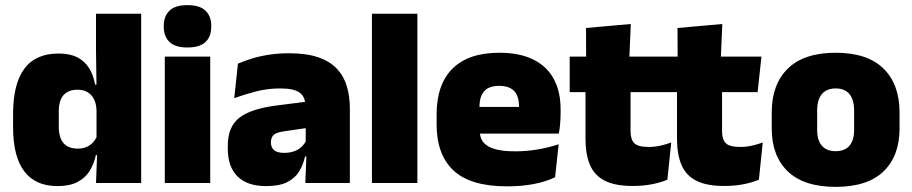

<svg xmlns="http://www.w3.org/2000/svg" viewBox="-20 -713 3554 748"><path d="M203.5 12Q118.5 12 74.8 -45.2Q31 -102.5 31 -217V-269.5Q31 -386 74.8 -445.2Q118.5 -504.5 208.5 -504.5Q252.5 -504.5 281.5 -489.5Q310.5 -474.5 327.2 -447.5Q344 -420.5 350.5 -383.5H396L356 -281Q355.5 -307 346.8 -325.2Q338 -343.5 321.8 -353.5Q305.5 -363.5 281.5 -363.5Q246 -363.5 227.5 -342.5Q209 -321.5 209 -279.5V-219Q209 -176.5 227.8 -155.2Q246.5 -134 284 -134Q302.5 -134 317.2 -140.5Q332 -147 342.5 -158.5Q353 -170 359 -185L402.5 -109H353.5Q346.5 -75 329.5 -47.5Q312.5 -20 282 -4Q251.5 12 203.5 12ZM354 0 359 -128.5 356 -153V-350V-372.5L354 -517V-659.5H530V0Z M622 0V-492.5H799V0ZM710.5 -528Q662 -528 640 -549.8Q618 -571.5 618 -608.5V-612.5Q618 -649.5 640 -671.2Q662 -693 710.5 -693Q758.5 -693 780.8 -671.2Q803 -649.5 803 -612.5V-608.5Q803 -571 780.8 -549.5Q758.5 -528 710.5 -528Z M1169.5 0 1174.5 -126 1171 -130.5V-283.5L1169.5 -301.5Q1169.5 -336 1147.2 -352.2Q1125 -368.5 1071.5 -368.5Q1023 -368.5 978.2 -357Q933.5 -345.5 892.5 -330.5L907 -465Q932 -476 962.5 -485.2Q993 -494.5 1029 -500Q1065 -505.5 1105.5 -505.5Q1174 -505.5 1219.8 -489.8Q1265.5 -474 1292.5 -445.2Q1319.5 -416.5 1331.2 -377Q1343 -337.5 1343 -290V0ZM1017 12Q943 12 905.2 -25.8Q867.5 -63.5 867.5 -133V-145.5Q867.5 -219.5 912.8 -254.5Q958 -289.5 1057.5 -302L1183 -318L1193.5 -217L1087 -201.5Q1058 -197.5 1046.8 -187.8Q1035.5 -178 1035.5 -159V-157Q1035.5 -139.5 1047.2 -128.5Q1059 -117.5 1086.5 -117.5Q1109.5 -117.5 1126.2 -123.8Q1143 -130 1154.2 -140.5Q1165.5 -151 1172 -163.5L1197 -103.5H1168.5Q1161 -70 1144.8 -44Q1128.5 -18 1098 -3Q1067.5 12 1017 12Z M1429 0V-659.5H1606V0Z M1955 13Q1813.5 13 1747.2 -48.5Q1681 -110 1681 -228.5V-267Q1681 -384.5 1743.2 -446Q1805.5 -507.5 1925 -507.5Q2004.5 -507.5 2057.5 -481.2Q2110.5 -455 2137.2 -405.8Q2164 -356.5 2164 -287V-271.5Q2164 -251.5 2162.2 -230.8Q2160.5 -210 2157 -192.5H1998.5Q2000.5 -223 2001.2 -250Q2002 -277 2002 -298.5Q2002 -324.5 1994 -342.2Q1986 -360 1969 -369.2Q1952 -378.5 1925 -378.5Q1884.5 -378.5 1866.2 -357.5Q1848 -336.5 1848 -298V-253.5L1849 -234.5V-203.5Q1849 -188 1854.5 -173.5Q1860 -159 1874.8 -147.8Q1889.5 -136.5 1916.8 -130Q1944 -123.5 1987.5 -123.5Q2032 -123.5 2074.5 -130.8Q2117 -138 2156.5 -151L2142.5 -22.5Q2108 -5.5 2060.2 3.8Q2012.5 13 1955 13ZM1774.5 -192.5V-296.5H2121.5V-192.5Z M2444.5 11.5Q2376 11.5 2335.8 -9.2Q2295.5 -30 2278.2 -71Q2261 -112 2261 -172V-436H2436.5V-202Q2436.5 -170 2451 -155.2Q2465.5 -140.5 2508 -140.5Q2531 -140.5 2553.8 -145.8Q2576.5 -151 2595 -158L2580 -13Q2554 -2 2520 4.8Q2486 11.5 2444.5 11.5ZM2199.5 -354V-492.5H2590L2575 -354ZM2263.5 -480.5 2263 -604 2437.5 -619.5 2431.5 -480.5Z M2801 11.5Q2732.5 11.5 2692.2 -9.2Q2652 -30 2634.8 -71Q2617.5 -112 2617.5 -172V-436H2793V-202Q2793 -170 2807.5 -155.2Q2822 -140.5 2864.5 -140.5Q2887.5 -140.5 2910.2 -145.8Q2933 -151 2951.5 -158L2936.5 -13Q2910.5 -2 2876.5 4.8Q2842.5 11.5 2801 11.5ZM2556 -354V-492.5H2946.5L2931.5 -354ZM2620 -480.5 2619.5 -604 2794 -619.5 2788 -480.5Z M3235.5 15Q3112 15 3049.2 -45.2Q2986.5 -105.5 2986.5 -212.5V-275Q2986.5 -384.5 3049.5 -446Q3112.5 -507.5 3235.5 -507.5Q3359 -507.5 3421.8 -446Q3484.5 -384.5 3484.5 -275V-212.5Q3484.5 -105.5 3422 -45.2Q3359.5 15 3235.5 15ZM3235.5 -124Q3271 -124 3289.2 -145.2Q3307.5 -166.5 3307.5 -206V-282Q3307.5 -324.5 3289.2 -346.5Q3271 -368.5 3235.5 -368.5Q3200.5 -368.5 3182 -346.5Q3163.5 -324.5 3163.5 -282V-206Q3163.5 -166.5 3182 -145.2Q3200.5 -124 3235.5 -124Z"/></svg>

Font: Anek Telugu ExtraBold
Style: Regular
Weight: 800
Designer: Omkar Bhoir (Telugu), Yesha Goshar (Latin)
Foundry: Ek Type
Version: Version 1.003